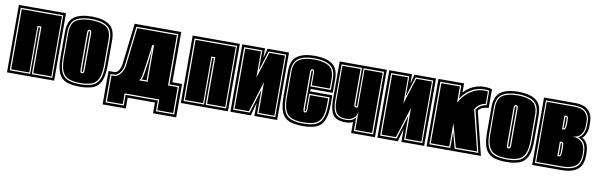

<svg xmlns="http://www.w3.org/2000/svg" viewBox="-44 -893 4333 1388"><g transform="rotate(10 2122.5 -199.0)"><path d="M9 0V-495H355V0ZM26 -18H176V-360H188V-18H338V-477H26ZM35 -27V-468H330V-27H197V-369H168V-27Z M544 11Q484 11 446 -3.5Q408 -18 389.5 -58Q371 -98 371 -176V-361Q371 -442 416 -473Q461 -504 544 -504Q627 -504 672 -473Q717 -442 717 -361V-176Q717 -98 698 -58Q679 -18 641 -3.5Q603 11 544 11ZM544 -7Q598 -7 632.5 -20Q667 -33 683.5 -69.5Q700 -106 700 -176V-361Q700 -433 659.5 -459.5Q619 -486 544 -486Q469 -486 428.5 -459.5Q388 -433 388 -361V-176Q388 -106 404.5 -69.5Q421 -33 456 -20Q491 -7 544 -7ZM544 -16Q493 -16 460 -28.5Q427 -41 411.5 -75.5Q396 -110 396 -176V-361Q396 -428 434 -452.5Q472 -477 544 -477Q615 -477 653 -452.5Q691 -428 691 -361V-176Q691 -110 675.5 -75.5Q660 -41 627.5 -28.5Q595 -16 544 -16ZM544 -88Q555 -88 557 -96.5Q559 -105 559 -112V-382Q559 -396 555.5 -401Q552 -406 544 -406Q537 -406 533 -401.5Q529 -397 529 -382V-112Q529 -102 531.5 -95Q534 -88 544 -88ZM544 -97Q538 -97 538 -112V-382Q538 -397 544 -397Q550 -397 550 -382V-112Q550 -97 544 -97Z M730 108V-137H773Q791 -137 804.5 -156.5Q818 -176 822 -208L857 -506H1199V-137H1270V108H1100V29H900V108ZM748 90H882V11H1118V90H1252V-118H1181V-487H873L840 -206Q836 -168 816 -143Q796 -118 773 -118H748ZM757 81V-109H774Q800 -109 822 -135.5Q844 -162 849 -205L881 -478H1172V-109H1243V81H1127V2H873V81ZM958 -109H1022V-377H1009Q997 -286 990 -233.5Q983 -181 978 -155.5Q973 -130 968.5 -121.5Q964 -113 958 -109ZM975 -118Q978 -120 982 -132.5Q986 -145 990 -169Q994 -196 1001.5 -246.5Q1009 -297 1013 -356V-118Z M1285 0V-495H1631V0ZM1302 -18H1452V-360H1464V-18H1614V-477H1302ZM1311 -27V-468H1606V-27H1473V-369H1444V-27Z M1649 0V-495H1816V-424L1834 -495H1992V0H1825V-96L1799 0ZM1666 -18H1787L1842 -195V-18H1975V-477H1846L1799 -329V-477H1666ZM1675 -27V-468H1791V-275L1852 -468H1967V-27H1851V-254L1780 -27Z M2181 11Q2121 11 2083 -3.5Q2045 -18 2026.5 -58Q2008 -98 2008 -176V-361Q2008 -442 2053 -473Q2098 -504 2181 -504Q2264 -504 2309 -473Q2354 -442 2354 -361V-263H2192V-245H2354V-176Q2354 -98 2335 -58Q2316 -18 2278 -3.5Q2240 11 2181 11ZM2181 -7Q2235 -7 2269.5 -20Q2304 -33 2320.5 -69.5Q2337 -106 2337 -176V-227H2187V-111Q2187 -97 2181 -97Q2175 -97 2175 -111V-379Q2175 -397 2181 -397Q2187 -397 2187 -379V-281H2337V-361Q2337 -433 2296.5 -459.5Q2256 -486 2181 -486Q2106 -486 2065.5 -459.5Q2025 -433 2025 -361V-176Q2025 -106 2041.5 -69.5Q2058 -33 2093 -20Q2128 -7 2181 -7ZM2181 -16Q2130 -16 2097 -28.5Q2064 -41 2048.5 -75.5Q2033 -110 2033 -176V-361Q2033 -428 2071 -452.5Q2109 -477 2181 -477Q2252 -477 2290 -452.5Q2328 -428 2328 -361V-290H2195V-379Q2195 -406 2181 -406Q2166 -406 2166 -379V-115Q2166 -88 2181 -88Q2195 -88 2195 -115V-218H2328V-176Q2328 -110 2312.5 -75.5Q2297 -41 2264.5 -28.5Q2232 -16 2181 -16Z M2535 0V-81Q2513 -69 2483 -69Q2412 -69 2388 -105Q2364 -141 2364 -212V-495H2710V0ZM2552 -18H2693V-477H2543V-198L2540 -197H2537Q2531 -197 2531 -213V-477H2381V-212Q2381 -150 2401.5 -118.5Q2422 -87 2483 -87Q2503 -87 2521.5 -94Q2540 -101 2552 -118ZM2561 -27V-160Q2556 -128 2533.5 -111.5Q2511 -95 2483 -95Q2427 -95 2408 -125Q2389 -155 2389 -212V-468H2522V-213Q2522 -188 2537 -188Q2540 -188 2544.5 -188.5Q2549 -189 2551 -191V-468H2684V-27Z M2728 0V-495H2895V-424L2913 -495H3071V0H2904V-96L2878 0ZM2745 -18H2866L2921 -195V-18H3054V-477H2925L2878 -329V-477H2745ZM2754 -27V-468H2870V-275L2931 -468H3046V-27H2930V-254L2859 -27Z M3089 0V-495H3277V-428Q3339 -496 3428 -496Q3447 -496 3460.5 -493.5Q3474 -491 3483 -489V-352Q3462 -350 3441 -343Q3420 -336 3409 -318L3488 0H3279L3277 -6V0ZM3106 -18H3260V-136L3292 -18H3466L3391 -323Q3419 -362 3465 -368V-475Q3447 -478 3428 -478Q3377 -478 3333.5 -452Q3290 -426 3260 -380V-477H3106ZM3115 -27V-468H3251V-348Q3283 -409 3338 -443Q3393 -477 3457 -467V-376Q3434 -374 3413.5 -359.5Q3393 -345 3381 -323L3455 -27H3299L3251 -199V-27Z M3675 11Q3615 11 3577 -3.5Q3539 -18 3520.5 -58Q3502 -98 3502 -176V-361Q3502 -442 3547 -473Q3592 -504 3675 -504Q3758 -504 3803 -473Q3848 -442 3848 -361V-176Q3848 -98 3829 -58Q3810 -18 3772 -3.5Q3734 11 3675 11ZM3675 -7Q3729 -7 3763.5 -20Q3798 -33 3814.5 -69.5Q3831 -106 3831 -176V-361Q3831 -433 3790.5 -459.5Q3750 -486 3675 -486Q3600 -486 3559.5 -459.5Q3519 -433 3519 -361V-176Q3519 -106 3535.5 -69.5Q3552 -33 3587 -20Q3622 -7 3675 -7ZM3675 -16Q3624 -16 3591 -28.5Q3558 -41 3542.5 -75.5Q3527 -110 3527 -176V-361Q3527 -428 3565 -452.5Q3603 -477 3675 -477Q3746 -477 3784 -452.5Q3822 -428 3822 -361V-176Q3822 -110 3806.5 -75.5Q3791 -41 3758.5 -28.5Q3726 -16 3675 -16ZM3675 -88Q3686 -88 3688 -96.5Q3690 -105 3690 -112V-382Q3690 -396 3686.5 -401Q3683 -406 3675 -406Q3668 -406 3664 -401.5Q3660 -397 3660 -382V-112Q3660 -102 3662.5 -95Q3665 -88 3675 -88ZM3675 -97Q3669 -97 3669 -112V-382Q3669 -397 3675 -397Q3681 -397 3681 -382V-112Q3681 -97 3675 -97Z M3864 0V-495H4089Q4160 -495 4191.5 -462.5Q4223 -430 4223 -378V-350Q4223 -322 4214.5 -298Q4206 -274 4187 -256Q4213 -243 4224.5 -215.5Q4236 -188 4236 -150V-138Q4236 -62 4195.5 -31Q4155 0 4081 0ZM3881 -18H4081Q4146 -18 4182 -43.5Q4218 -69 4218 -138V-150Q4218 -238 4155 -254Q4183 -267 4194 -293Q4205 -319 4205 -350V-378Q4205 -422 4178 -449.5Q4151 -477 4089 -477H3881ZM3889 -27V-468H4089Q4146 -468 4171.5 -443Q4197 -418 4197 -378V-350Q4197 -312 4179.5 -285Q4162 -258 4121 -253V-252Q4158 -252 4184 -227Q4210 -202 4210 -150V-138Q4210 -75 4175.5 -51Q4141 -27 4081 -27ZM4032 -292H4045Q4061 -292 4061 -339Q4061 -355 4060.5 -365.5Q4060 -376 4059 -382Q4057 -393 4045 -393H4032ZM4041 -301V-384H4045Q4050 -384 4051 -375Q4052 -370 4052 -361Q4052 -352 4052 -339Q4052 -301 4045 -301ZM4032 -95H4045Q4054 -95 4058 -108Q4061 -120 4061 -151Q4061 -163 4060.5 -172Q4060 -181 4059 -188Q4058 -201 4045 -201H4032ZM4041 -103V-192H4045Q4050 -192 4051 -182Q4052 -177 4052 -169Q4052 -161 4052 -151Q4052 -138 4052 -128.5Q4052 -119 4051 -114Q4049 -103 4045 -103Z"/></g></svg>

Font: Alumni Sans Collegiate One SC
Style: Regular
Weight: 400
Designer: Robert E. Leuschke
Foundry: Robert E. Leuschke
Version: Version 1.100